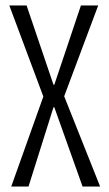

<svg xmlns="http://www.w3.org/2000/svg" viewBox="-20 -680 399 700"><path d="M21 0 138 -328 14 -660H77L175 -371H178L275 -660H338L214 -329L345 0H281L178 -289H175L84 0Z"/></svg>

Font: Bricolage Grotesque 72pt Condensed ExtraLight
Style: Regular
Weight: 250
Width: 3
Designer: Mathieu Triay
Foundry: Atelier Triay
Version: Version 1.001;gftools[0.9.33.dev8+g029e19f]